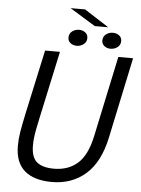

<svg xmlns="http://www.w3.org/2000/svg" viewBox="-64 -1041 807 1101"><g transform="rotate(5 339.5 -491.0)"><path d="M580.5 -272Q550 -128.5 470.5 -59.2Q391 10 276.5 10Q173.5 10 119 -37Q64.5 -84 64.5 -180Q64.5 -219.5 71.5 -261.5Q78.5 -303.5 93 -371.5L172.5 -737.5H258L177.5 -364Q168 -320 162 -289.8Q156 -259.5 153.2 -236.2Q150.5 -213 150.5 -189Q150.5 -121 183.5 -94Q216.5 -67 281.5 -67Q364 -67 418 -114.8Q472 -162.5 495.5 -273.5L594 -737.5H679ZM350.5 -780.5Q329.5 -780.5 314.5 -792.2Q299.5 -804 299.5 -823.5Q299.5 -846.5 316.8 -859.8Q334 -873 357 -873Q377.5 -873 392.5 -861.5Q407.5 -850 407.5 -830Q407.5 -807 390.2 -793.8Q373 -780.5 350.5 -780.5ZM545 -780.5Q524.5 -780.5 509.5 -792.2Q494.5 -804 494.5 -823.5Q494.5 -846.5 511.8 -859.8Q529 -873 551.5 -873Q572 -873 587.2 -861.5Q602.5 -850 602.5 -830Q602.5 -807 585 -793.8Q567.5 -780.5 545 -780.5ZM521.5 -902H444L297 -992.5H380.5Z"/></g></svg>

Font: Epilogue
Style: Italic
Weight: 400
Italic angle: -12°
Designer: Tyler Finck
Foundry: Etcetera Type Co
Version: Version 2.112